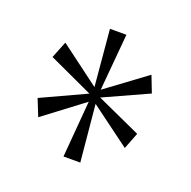

<svg xmlns="http://www.w3.org/2000/svg" viewBox="-79 -838 535 537"><g transform="rotate(20 188.0 -570.0)"><path d="M162 -380H212L196 -549L315 -461L334 -510L202 -570L334 -630L315 -679L196 -591L211 -760H162L177 -592L58 -681L38 -631L170 -570L38 -509L58 -459L176 -548Z"/></g></svg>

Font: Noto Serif Georgian Condensed ExtraLight
Style: Regular
Weight: 200
Width: 3
Designer: Monotype Design Team, Akaki Razmadze
Foundry: Google LLC
Version: Version 2.003